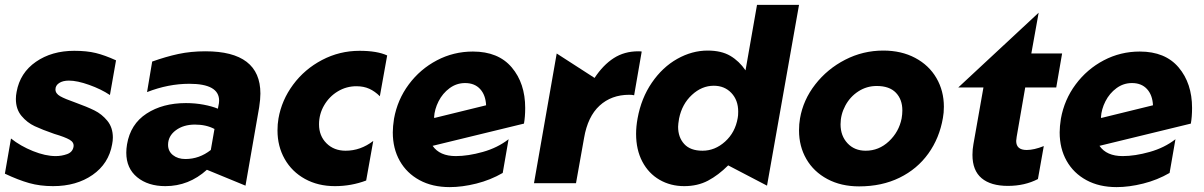

<svg xmlns="http://www.w3.org/2000/svg" viewBox="-29 -750 4929 786"><path d="M199 -111Q157 -111 106 -131.5Q55 -152 16 -183L-9 -39Q46 -13 90.5 -0.5Q135 12 188 12Q284 12 350 -34Q416 -80 430 -159Q433 -174 433 -187Q433 -228 410.5 -255.5Q388 -283 357.5 -298Q327 -313 280 -330Q237 -345 217.5 -356Q198 -367 198 -384Q198 -400 213 -410Q228 -420 253 -420Q287 -420 336 -402.5Q385 -385 421 -361L446 -503Q400 -524 363 -533Q326 -542 275 -542Q183 -542 118 -497Q53 -452 39 -374Q36 -359 36 -345Q36 -303 59 -275.5Q82 -248 113 -233.5Q144 -219 193 -202Q237 -189 256 -178Q275 -167 272 -149Q268 -127 245.5 -119Q223 -111 199 -111Z M730 -99Q699 -99 679 -115Q659 -131 659 -157Q659 -193 690.5 -216.5Q722 -240 769 -240Q815 -240 849 -222L834 -136Q787 -99 730 -99ZM1037 -367Q1037 -540 812 -540Q752 -540 701 -529Q650 -518 594 -498L573 -373Q660 -407 746 -407Q868 -407 868 -338Q868 -328 865 -316L863 -305Q839 -315 804.5 -321.5Q770 -328 732 -328Q637 -328 571 -285Q505 -242 491 -159Q488 -141 488 -125Q488 -61 532.5 -24.5Q577 12 648 12Q744 12 818 -55L976 10L1032 -311Q1037 -344 1037 -367Z M1443 -542Q1361 -542 1289.5 -504.5Q1218 -467 1171 -403.5Q1124 -340 1111 -265Q1107 -242 1107 -216Q1107 -151 1136.5 -99Q1166 -47 1219.5 -17.5Q1273 12 1342 12Q1409 12 1470 -11L1499 -173Q1447 -133 1386 -133Q1338 -133 1307.5 -163.5Q1277 -194 1277 -241Q1277 -283 1298 -319Q1319 -355 1354 -376Q1389 -397 1430 -397Q1460 -397 1483 -386.5Q1506 -376 1526 -356L1556 -523Q1515 -542 1443 -542Z M1837 -111Q1771 -111 1742 -153L2116 -244Q2121 -272 2121 -308Q2121 -409 2066 -474Q2011 -539 1907 -539Q1828 -539 1759.5 -503Q1691 -467 1644.5 -404.5Q1598 -342 1584 -264Q1579 -232 1579 -208Q1579 -142 1607.5 -91.5Q1636 -41 1688.5 -12.5Q1741 16 1812 16Q1863 16 1921 1.5Q1979 -13 2029 -42L2053 -180Q2008 -145 1947.5 -128Q1887 -111 1837 -111ZM1875 -410Q1914 -410 1936.5 -385.5Q1959 -361 1961 -319L1749 -267L1748 -270Q1750 -303 1766.5 -335.5Q1783 -368 1811.5 -389Q1840 -410 1875 -410Z M2584 -540Q2527 -540 2483.5 -512Q2440 -484 2405 -431L2250 -531L2157 0H2329L2362 -185Q2377 -273 2425.5 -317.5Q2474 -362 2547 -362Q2559 -362 2567 -360L2598 -539Q2594 -540 2584 -540Z M3242 -730H3070L3023 -462Q2997 -500 2960.5 -521.5Q2924 -543 2868 -543Q2804 -543 2743.5 -509Q2683 -475 2639.5 -411.5Q2596 -348 2581 -265Q2575 -232 2575 -202Q2575 -137 2600.5 -88.5Q2626 -40 2671 -14Q2716 12 2772 12Q2827 12 2869.5 -10.5Q2912 -33 2952 -73L3111 10ZM2747 -231Q2747 -241 2751 -265Q2763 -324 2803.5 -361.5Q2844 -399 2893 -399Q2937 -399 2965 -369.5Q2993 -340 2993 -293Q2993 -276 2991 -267Q2981 -208 2939.5 -170.5Q2898 -133 2847 -133Q2797 -133 2772 -160.5Q2747 -188 2747 -231Z M3831 -267Q3835 -288 3835 -313Q3835 -378 3804.5 -430.5Q3774 -483 3717.5 -513Q3661 -543 3587 -543Q3504 -543 3431 -505.5Q3358 -468 3308.5 -404.5Q3259 -341 3246 -265Q3242 -242 3242 -216Q3242 -151 3272 -99Q3302 -47 3358 -17Q3414 13 3488 13Q3581 13 3653.5 -22.5Q3726 -58 3771.5 -121.5Q3817 -185 3831 -267ZM3665 -298Q3665 -282 3662 -265Q3651 -210 3610 -171.5Q3569 -133 3515 -133Q3469 -133 3440.5 -163.5Q3412 -194 3412 -241Q3412 -281 3431.5 -317.5Q3451 -354 3485 -376Q3519 -398 3560 -398Q3612 -398 3638.5 -370.5Q3665 -343 3665 -298Z M3952 -116Q3952 -52 3989.5 -20.5Q4027 11 4097 11Q4166 11 4220 -17L4244 -152Q4204 -136 4174 -136Q4131 -136 4131 -173Q4131 -178 4133 -190L4168 -392H4295L4319 -531H4193L4223 -698L3894 -392H3997L3956 -160Q3952 -139 3952 -116Z M4567 -111Q4501 -111 4472 -153L4846 -244Q4851 -272 4851 -308Q4851 -409 4796 -474Q4741 -539 4637 -539Q4558 -539 4489.5 -503Q4421 -467 4374.5 -404.5Q4328 -342 4314 -264Q4309 -232 4309 -208Q4309 -142 4337.5 -91.5Q4366 -41 4418.5 -12.5Q4471 16 4542 16Q4593 16 4651 1.5Q4709 -13 4759 -42L4783 -180Q4738 -145 4677.5 -128Q4617 -111 4567 -111ZM4605 -410Q4644 -410 4666.5 -385.5Q4689 -361 4691 -319L4479 -267L4478 -270Q4480 -303 4496.5 -335.5Q4513 -368 4541.5 -389Q4570 -410 4605 -410Z"/></svg>

Font: Geom ExtraBold
Style: Bold Italic
Weight: 800
Italic angle: -10°
Version: Version 1.102